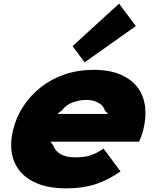

<svg xmlns="http://www.w3.org/2000/svg" viewBox="-20 -1023 843 1053"><path d="M725 -880 444 -681 378 -770 633 -1003ZM766 -311Q762 -297 757.5 -283Q753 -269 743 -246H256L272 -226Q282 -195 312.5 -177.5Q343 -160 391 -160Q416 -160 436.5 -162.5Q457 -165 475.5 -171Q494 -177 511.5 -186Q529 -195 548 -208L641 -83Q573 -35 503 -12.5Q433 10 344 10Q252 10 189 -15Q126 -40 90 -83.5Q54 -127 44.5 -185.5Q35 -244 52 -311Q69 -381 108.5 -441Q148 -501 205 -545.5Q262 -590 335 -615Q408 -640 493 -640Q581 -640 641 -614Q701 -588 734.5 -543.5Q768 -499 775.5 -439Q783 -379 766 -311ZM573 -398 555 -417Q548 -443 520 -459Q492 -475 454 -475Q416 -475 379 -461.5Q342 -448 319 -417L294 -398Z"/></svg>

Font: TypoPRO Sinkin Sans
Style: 900 X Black Italic
Weight: 950
Italic angle: -112°
Designer: Keith Bates
Foundry: K-Type
Version: Sinkin Sans (version 1.0)  by Keith Bates   •   © 2014   www